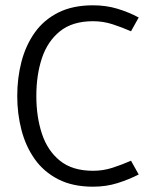

<svg xmlns="http://www.w3.org/2000/svg" viewBox="-20 -694 568 724"><path d="M331 -50Q369 -50 404.5 -61.5Q440 -73 474 -88L503 -36Q466 -17 423 -3.5Q380 10 331 10Q254 10 199.5 -18Q145 -46 111 -94Q77 -142 61 -203.5Q45 -265 45 -332Q45 -400 61 -461.5Q77 -523 111 -571Q145 -619 199.5 -646.5Q254 -674 331 -674Q380 -674 423 -661Q466 -648 503 -628L474 -576Q440 -591 404.5 -602.5Q369 -614 331 -614Q253 -614 206 -576Q159 -538 138 -474.5Q117 -411 117 -332Q117 -254 138 -190Q159 -126 206 -88Q253 -50 331 -50Z"/></svg>

Font: Epunda Sans Light
Style: Regular
Weight: 300
Designer: Simon Atzbach
Foundry: typofactur
Version: Version 2.204; ttfautohint (v1.8.4.7-5d5b)